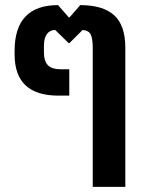

<svg xmlns="http://www.w3.org/2000/svg" viewBox="-20 -605 593 751"><path d="M342.8 126V-416Q342.8 -456.1 334.2 -471.2Q325.7 -486.3 303.2 -487.8L251 -436H249L195.8 -487.8Q175.3 -487.8 163.6 -471.9Q151.9 -456.1 151.9 -426.8V-398.9Q151.9 -366.7 167 -350.3Q182.1 -334 219.2 -334H251V-231H208Q37.1 -231 37.1 -392.1V-405.8Q37.1 -585 207 -585L249 -537.1H252L293.9 -585Q382.8 -585 426.5 -545.4Q470.2 -505.9 470.2 -418V126Z"/></svg>

Font: Anuphan SemiBold
Style: Bold
Weight: 600
Designer: Mike Abbink, Paul van der Laan, Pieter van Rosmalen, Mint Tantisuwanna
Foundry: Bold Monday; Cadson Demak
Version: Version 3.002;hotconv 1.0.109;makeotfexe 2.5.65596